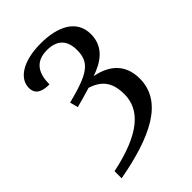

<svg xmlns="http://www.w3.org/2000/svg" viewBox="-252 -838 1112 1112"><g transform="rotate(-45 304.0 -282.0)"><path d="M72 102V160C355 108 555 17 555 -174C555 -308 462 -356 376 -373C462 -402 537 -453 537 -556C537 -673 432 -724 293 -724C146 -724 62 -666 62 -590C62 -539 99 -520 161 -520C161 -600 188 -671 291 -671C377 -671 415 -625 415 -547C415 -444 356 -408 171 -361L184 -311C224 -322 267 -333 307 -346C381 -322 428 -278 428 -173C428 -48 329 48 72 102Z"/></g></svg>

Font: Noto Serif Medium
Style: Regular
Weight: 500
Designer: Monotype Design Team
Foundry: Monotype Imaging Inc.
Version: Version 2.013